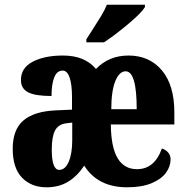

<svg xmlns="http://www.w3.org/2000/svg" viewBox="-20 -786 791 816"><path d="M34 -154Q34 -235 79.5 -274Q125 -313 218 -317L286 -320V-374Q286 -426 276 -456Q266 -486 246 -486Q222 -486 210.5 -457Q199 -428 199 -378Q129 -378 99 -394Q69 -410 69 -446Q69 -498 119.5 -524Q170 -550 247 -550Q294 -550 328.5 -536Q363 -522 388 -493Q443 -550 526 -550Q615 -550 668 -487Q721 -424 721 -308V-257H451Q452 -160 480 -113.5Q508 -67 562 -67Q637 -67 668 -155Q684 -150 694.5 -138Q705 -126 705 -109Q705 -79 685.5 -52Q666 -25 624.5 -7.5Q583 10 520 10Q396 10 338 -82Q308 -37 269 -13.5Q230 10 178 10Q113 10 73.5 -31Q34 -72 34 -154ZM561 -322Q561 -483 514 -483Q487 -483 470 -441Q453 -399 453 -322ZM287 -191V-265L262 -262Q228 -258 214 -231.5Q200 -205 200 -150Q200 -64 232 -64Q257 -64 272 -98.5Q287 -133 287 -191ZM347 -619Q348 -620 372 -658Q396 -695 411 -720Q426 -745 434 -766H596V-756Q581 -731 525 -684Q469 -637 422 -606H347Z"/></svg>

Font: Noto Serif CondBlack
Style: Regular
Weight: 900
Width: 3
Designer: Monotype Design Team
Foundry: Monotype Imaging Inc.
Version: Version 1.001